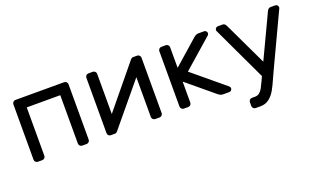

<svg xmlns="http://www.w3.org/2000/svg" viewBox="-77 -924 2490 1518"><g transform="rotate(-20 1168.5 -165.0)"><path d="M539 -493V-27Q539 -16 531 -8Q523 0 512 0H475Q464 0 456 -8Q448 -16 448 -27V-434H166V-27Q166 -16 158 -8Q150 0 139 0H102Q91 0 83 -8Q75 -16 75 -27V-493Q75 -504 83 -512Q91 -520 102 -520H512Q523 -520 531 -512Q539 -504 539 -493Z M1062 -27V-362L771 -11Q763 0 749 0H715Q704 0 696.5 -8Q689 -16 689 -27V-493Q689 -504 697 -512Q705 -520 716 -520H753Q764 -520 772 -512Q780 -504 780 -493V-155L1071 -509Q1076 -515 1080.5 -517.5Q1085 -520 1093 -520H1126Q1137 -520 1145 -512Q1153 -504 1153 -493V-27Q1153 -16 1145 -8Q1137 0 1126 0H1089Q1078 0 1070 -8Q1062 -16 1062 -27Z M1602 -503Q1621 -520 1641 -520H1689Q1699 -520 1706 -513Q1713 -506 1713 -496Q1713 -485 1702 -476L1460 -264L1726 -43Q1736 -35 1736 -24Q1736 -14 1729 -7Q1722 0 1712 0H1660Q1639 0 1619 -17L1394 -204V-27Q1394 -16 1386 -8Q1378 0 1367 0H1330Q1319 0 1311 -8Q1303 -16 1303 -27V-493Q1303 -504 1311 -512Q1319 -520 1330 -520H1367Q1378 -520 1386 -512Q1394 -504 1394 -493V-320Z M1781 -496Q1781 -506 1788 -513Q1795 -520 1805 -520H1846Q1864 -520 1875 -496L2047 -134L2218 -496Q2229 -520 2247 -520H2288Q2298 -520 2305 -513Q2312 -506 2312 -496Q2312 -492 2311 -489L2100 -40Q2092 -24 2078 8Q2051 70 2030.5 106Q2010 142 1979.5 166Q1949 190 1906 190H1865Q1854 190 1846 182Q1838 174 1838 163V131Q1838 120 1846 112Q1854 104 1865 104H1891Q1913 104 1928.5 91.5Q1944 79 1955 59Q1966 39 1984 0L1998 -31L1782 -489Q1781 -492 1781 -496Z"/></g></svg>

Font: Hezaedrus
Style: Regular
Weight: 400
Designer: Hubert & Fischer
Foundry: Hubert & Fischer
Version: Version 1.10;September 3, 2019;FontCreator 11.5.0.2425 64-bi